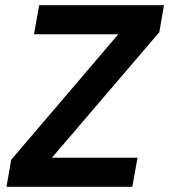

<svg xmlns="http://www.w3.org/2000/svg" viewBox="-20 -720 652 740"><path d="M5 0 23 -104 436 -588H111L131 -700H612L594 -596L180 -112H510L490 0Z"/></svg>

Font: DM Sans 12pt
Style: Bold Italic
Weight: 700
Italic angle: -10°
Version: Version 4.004;gftools[0.9.30]